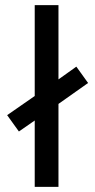

<svg xmlns="http://www.w3.org/2000/svg" viewBox="-20 -732 372 752"><path d="M116 -260 54 -217 8 -281 116 -356V-712H209V-421L279 -471L325 -407L209 -325V0H116Z"/></svg>

Font: sheba-seeBold
Style: Regular
Weight: 600
Designer: Mohamed Galeb, the designers
Foundry: Kief Type Foundry
Version: Version 2.010; ttfautohint (v1.5.33-1714) -l 8 -r 50 -G 200 